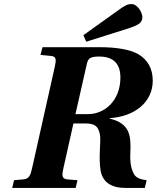

<svg xmlns="http://www.w3.org/2000/svg" viewBox="-20 -924 771 944"><path d="M390 -751 404 -719 607 -783C660 -800 680 -811 680 -840C680 -860 658 -904 626 -904C608 -904 593 -897 562 -874ZM40 0H352L361 -38L311 -42C283 -45 284 -62 292 -98L341 -317H399C448 -317 463 -302 471 -264C478 -229 463 -151 475 -83C486 -27 529 0 596 0H692L701 -38C675 -41 651 -48 640 -66C626 -90 618 -122 621 -174C624 -254 621 -317 519 -341V-343C644 -351 731 -423 731 -527C731 -587 706 -630 661 -657C620 -681 550 -692 471 -692H189L179 -654L230 -649C258 -647 257 -630 249 -594L138 -98C130 -62 123 -44 94 -42L49 -38ZM351 -363 407 -610C413 -635 420 -646 468 -646C535 -646 572 -613 572 -543C572 -428 493 -363 414 -363Z"/></svg>

Font: Heuristica
Style: Bold Italic
Weight: 700
Italic angle: -13°
Version: Version 1.0.1